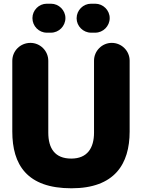

<svg xmlns="http://www.w3.org/2000/svg" viewBox="-20 -993 761 1029"><path d="M253.4 -817.9C295.4 -817.9 330.6 -853 330.6 -896C330.6 -938 295.4 -973.1 253.4 -973.1H230.5C188.5 -973.1 153.8 -938 153.8 -896C153.8 -853 188.5 -817.9 230.5 -817.9ZM490.7 -817.9C532.7 -817.9 567.9 -853 567.9 -896C567.9 -938 532.7 -973.1 490.7 -973.1H467.8C425.8 -973.1 390.6 -938 390.6 -895C390.6 -853 425.8 -817.9 467.8 -817.9ZM362.8 16.1C594.2 16.1 674.8 -113.8 674.8 -288.1V-668C674.8 -720.2 631.8 -763.2 579.1 -763.2C526.9 -763.2 483.9 -720.2 483.9 -668V-282.2C483.9 -201.2 449.2 -143.1 361.8 -143.1C273.9 -143.1 238.8 -198.2 238.8 -282.2V-667C238.8 -720.2 195.8 -763.2 143.1 -763.2C88.9 -763.2 45.9 -720.2 45.9 -667V-288.1C45.9 -110.8 124 16.1 362.8 16.1Z"/></svg>

Font: Jellee Bold
Style: Regular
Weight: 700
Designer: Alfredo Marco Pradil
Foundry: Hanken Design Co.
Version: Version 1.223;hotconv 1.0.109;makeotfexe 2.5.65596